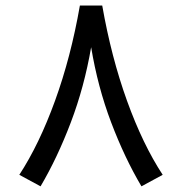

<svg xmlns="http://www.w3.org/2000/svg" viewBox="-20 -657 648 684"><path d="M264.6 -637.2H344.2Q376.5 -453.1 432.6 -297.6Q488.8 -142.1 559.6 -34.2L483.9 6.8Q423.8 -94.7 376 -220.9Q328.1 -347.2 304.7 -488.8Q280.3 -347.2 232.2 -220.7Q184.1 -94.2 124.5 6.8L48.8 -34.2Q119.6 -142.6 176 -297.9Q232.4 -453.1 264.6 -637.2Z"/></svg>

Font: Vazir FD
Style: FD
Weight: 400
Foundry: Based on Dejavu fonts, by Saber Rastikerdar
Version: Version 26.0.0